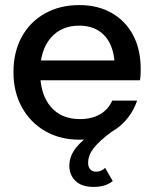

<svg xmlns="http://www.w3.org/2000/svg" viewBox="-20 -540 607 756"><path d="M293 10Q216 10 157.5 -24Q99 -58 66 -118Q33 -178 33 -256Q33 -335 65.5 -394.5Q98 -454 157 -487Q216 -520 292 -520Q366 -520 420.5 -488.5Q475 -457 504.5 -401Q534 -345 534 -268Q534 -256 533.5 -245.5Q533 -235 531 -224H103V-302H458L432 -271Q432 -353 395 -396Q358 -439 292 -439Q221 -439 179.5 -390.5Q138 -342 138 -256Q138 -169 179.5 -120Q221 -71 295 -71Q340 -71 373 -89.5Q406 -108 422 -144H520Q495 -72 435.5 -31Q376 10 293 10ZM348 196Q302 196 277.5 172.5Q253 149 253 113Q253 69 288.5 31Q324 -7 380 -37L418 -20Q372 14 349.5 42.5Q327 71 327 101Q327 118 335.5 127Q344 136 358 136Q379 136 394 121L424 173Q410 184 391.5 190Q373 196 348 196Z"/></svg>

Font: Instrument Sans Medium
Style: Regular
Weight: 500
Designer: Rodrigo Fuenzalida
Foundry: fragTYPE
Version: Version 1.000;gftools[0.9.28]